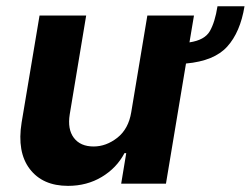

<svg xmlns="http://www.w3.org/2000/svg" viewBox="-20 -596 813 623"><path d="M685.7 -575.6H773.4Q759.6 -491.5 717.3 -444.8Q675.1 -398.1 583.5 -389.9L518.5 0H373.2L389.6 -99.1H383.9Q358.7 -51.1 310.4 -22Q262.1 7.1 200.6 7.1Q118.3 7.1 76.5 -47.8Q34.8 -102.6 50.1 -198.2L108.3 -545.5H259.6L206.3 -225.1Q198.5 -176.8 219.6 -148.8Q240.8 -120.7 283.7 -120.7Q324.6 -120.7 360.8 -149.1Q397 -177.6 405.9 -232.2L458.1 -545.5H609.4L594.8 -458.5Q644.2 -465.9 660.9 -495Q677.6 -524.1 685.7 -575.6Z"/></svg>

Font: Inter UI
Style: Bold Italic
Weight: 700
Italic angle: 9.39999°
Designer: Rasmus Andersson
Foundry: rsms
Version: 3.2;8d6f07862